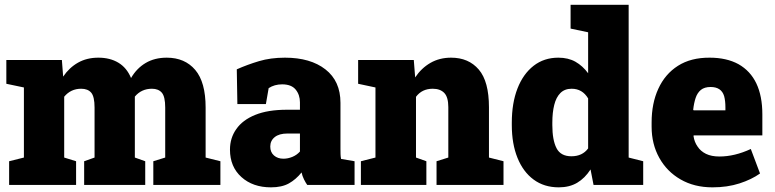

<svg xmlns="http://www.w3.org/2000/svg" viewBox="-20 -782 3277 812"><path d="M251.5 -115.7 301.8 -100.1V0H18.6V-100.1L81.1 -115.7V-412.1L6.8 -427.7V-528.3H241.7L247.1 -458Q272.9 -496.1 310.1 -517.1Q347.2 -538.1 396 -538.1Q445.3 -538.1 480.7 -516.8Q516.1 -495.6 534.2 -452.1Q558.1 -493.2 595.9 -515.6Q633.8 -538.1 685.1 -538.1Q761.7 -538.1 805.7 -486.3Q849.6 -434.6 849.6 -327.1V-115.7L912.1 -100.1V0H628.4V-100.1L678.7 -115.7V-327.1Q678.7 -373.5 664.3 -390.1Q649.9 -406.7 622.6 -406.7Q578.1 -406.7 550.3 -373.5V-115.7L594.2 -100.1V0H335.9V-100.1L379.9 -115.7V-327.1Q379.9 -373.5 365.7 -390.1Q351.6 -406.7 323.2 -406.7Q279.3 -406.7 251.5 -373Z M1126 10.3Q1049.3 10.3 1001 -33.2Q952.6 -76.7 952.6 -148.9Q952.6 -198.7 979.5 -236.3Q1005.9 -274.4 1059.3 -296.1Q1112.8 -317.9 1193.4 -317.9H1248.5V-349.1Q1248.5 -380.9 1230.5 -403.1Q1212.4 -425.3 1173.3 -425.3Q1140.6 -425.3 1116.2 -409.2L1104.5 -341.8H983.9L981.4 -488.8Q1026.4 -508.8 1075.4 -523.4Q1124.5 -538.1 1185.1 -538.1Q1293 -538.1 1356.4 -488.5Q1419.9 -439 1419.9 -347.2V-152.3Q1419.9 -141.1 1420.2 -130.4Q1420.4 -119.6 1422.4 -109.9L1479.5 -100.1V0H1279.3Q1272.9 -8.8 1265.6 -23.4Q1258.3 -38.1 1255.4 -52.7Q1231.4 -22.9 1201.7 -6.3Q1171.9 10.3 1126 10.3ZM1178.7 -110.8Q1197.3 -110.8 1216.1 -118.4Q1234.9 -126 1248.5 -141.1V-217.3H1195.3Q1160.6 -217.3 1141.8 -202.1Q1123 -187 1123 -162.1Q1123 -138.2 1138.7 -124.5Q1154.3 -110.8 1178.7 -110.8Z M1739.3 -115.7 1783.2 -100.1V0H1506.3V-100.1L1567.9 -115.7V-412.1L1494.6 -427.7V-528.3H1730L1735.8 -454.6Q1762.2 -494.1 1800.5 -516.1Q1838.9 -538.1 1887.7 -538.1Q1961.9 -538.1 2004.9 -487.8Q2047.9 -437.5 2047.9 -328.1V-115.7L2109.4 -100.1V0H1826.2V-100.1L1876 -115.7V-328.6Q1876 -371.1 1858.9 -388.9Q1841.8 -406.7 1810.1 -406.7Q1764.6 -406.7 1739.3 -372.6Z M2343.3 10.3Q2281.2 10.3 2236.8 -22.5Q2192.4 -55.2 2168.5 -114.5Q2144.5 -173.8 2144.5 -252.9V-263.2Q2144.5 -346.2 2168.5 -407.7Q2192.4 -469.2 2236.6 -503.7Q2280.8 -538.1 2341.3 -538.1Q2383.3 -538.1 2413.8 -520.8Q2444.3 -503.4 2467.3 -472.2V-645.5L2393.1 -661.1V-761.7H2638.7V-115.7L2700.2 -100.1V0H2490.2L2477.5 -65.4Q2453.6 -28.3 2420.9 -9Q2388.2 10.3 2343.3 10.3ZM2396.5 -121.1Q2442.9 -121.1 2467.3 -154.3V-365.7Q2442.9 -406.7 2397.5 -406.7Q2368.2 -406.7 2350.1 -388.7Q2332 -370.6 2324 -338.4Q2315.9 -306.2 2315.9 -263.2V-252.9Q2315.9 -189.9 2333.5 -155.5Q2351.1 -121.1 2396.5 -121.1Z M2993.2 10.3Q2916 10.3 2857.9 -23.4Q2800.3 -56.6 2768.1 -114.7Q2735.8 -172.9 2735.8 -246.1V-264.2Q2735.8 -345.2 2764.2 -406.7Q2792.5 -468.8 2847.2 -503.7Q2901.9 -538.6 2981.4 -538.1Q3052.7 -538.1 3103 -510.7Q3204.1 -453.6 3204.1 -297.9V-209.5H2913.6L2913.1 -206.1Q2916.5 -181.6 2930.2 -162.1Q2942.9 -142.6 2965.8 -131.3Q2988.8 -120.1 3022.5 -120.1Q3086.9 -120.1 3155.3 -151.9L3194.3 -48.3Q3158.7 -22.9 3107.4 -6.3Q3056.2 10.3 2993.2 10.3ZM2911.6 -317.9 2913.6 -315.4H3047.9V-328.1Q3047.9 -355.5 3042.5 -375.5Q3030.8 -414.1 2985.4 -414.1Q2959.5 -414.1 2944.3 -401.9Q2929.2 -389.6 2921.9 -367.7Q2914.6 -345.7 2911.6 -317.9Z"/></svg>

Font: Suwannaphum Black
Style: Regular
Weight: 900
Designer: Danh Hong
Version: Version 8.002; ttfautohint (v1.8.3)